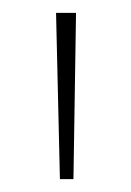

<svg xmlns="http://www.w3.org/2000/svg" viewBox="-20 -734 204 298"><path d="M98 -714H67L73 -456H94Z"/></svg>

Font: Noto Sans Arabic UI Cn Th
Style: Regular
Weight: 100
Width: 3
Designer: Monotype Design Team, Nadine Chahine and Nizar Qandah
Foundry: Monotype Imaging Inc.
Version: Version 2.010